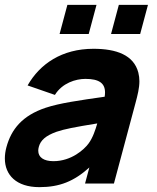

<svg xmlns="http://www.w3.org/2000/svg" viewBox="-43 -756 646 791"><path d="M354.6 -736H234.6L202.5 -616H322.5ZM566.6 -736H446.6L414.5 -616H534.5ZM526.9 -457C508.1 -529 437.1 -555 342.1 -555C212.1 -555 121.5 -493 70.7 -404L183.2 -365C213.3 -414 268.9 -431 308.9 -431C364.8 -431 389.7 -413.4 389.7 -375.2C389.7 -369.8 389.2 -363.8 388.2 -357.5C282.7 -342.5 202.1 -331 145 -312C49.4 -280 3.4 -224 -16.7 -149C-20.9 -133.2 -23 -117.9 -23 -103.3C-23 -35.3 23.8 15 119.4 15C202.4 15 261.8 -9 325.1 -66L307.4 0H426.4L514.8 -330C524 -364.3 531.3 -393.2 531.3 -421.2C531.3 -433.2 529.9 -445 526.9 -457ZM321.3 -164C304.2 -141 252.1 -92 177.1 -92C137.3 -92 114.6 -107.8 114.6 -135.1C114.6 -140 115.3 -145.3 116.9 -151C124.1 -178 145.2 -197 189.5 -213C223.6 -224.5 262.6 -232 357.7 -247.5C350.3 -221.5 339.1 -187.5 321.3 -164Z"/></svg>

Font: Manrope
Style: ExtraBoldItalic
Weight: 800
Italic angle: -15°
Designer: Mikhail Sharanda
Foundry: Mikhail Sharanda
Version: Version 4.502;hotconv 1.0.109;makeotfexe 2.5.65596